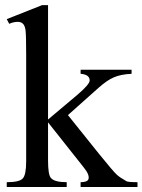

<svg xmlns="http://www.w3.org/2000/svg" viewBox="-20 -743 566 763"><path d="M6.8 0V-19Q57.1 -19 70.3 -33.7Q84 -47.9 84 -102.1V-525.9Q84 -602.1 81.5 -623Q78.6 -642.6 70.3 -649.4Q63 -656.2 50.3 -656.2Q43.5 -656.2 34.9 -654.5Q26.4 -652.8 16.6 -648.4L6.8 -667L147.5 -722.7H170.9V-268.1L288.6 -367.2Q336.4 -408.2 336.4 -423.3Q336.4 -446.8 300.3 -449.7V-465.8H502.9V-449.7Q460 -447.8 432.1 -435.5Q407.2 -425.3 372.1 -394.5L250 -285.6L372.1 -133.3Q399.9 -99.1 418 -77.6Q436 -56.2 444.8 -48.3Q453.6 -39.6 482.4 -22.9Q488.8 -19 526.4 -19V0H300.3V-19Q326.7 -19 331.5 -30.8Q336.9 -47.9 313.5 -76.7L170.9 -256.8V-105.5Q170.9 -48.8 182.1 -36.1Q195.8 -19 245.1 -19V0Z"/></svg>

Font: Nuosu SIL
Style: Regular
Weight: 400
Designer: Peter Constable, Alex Kotlar, Peter Martin
Foundry: SIL International
Version: Version 2.300